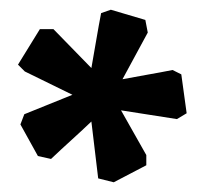

<svg xmlns="http://www.w3.org/2000/svg" viewBox="-20 -686 429 395"><path d="M17 -553 62 -626H90L168 -546Q173 -574 178 -603.5Q183 -633 188 -659L208 -666L279 -645L284 -619L232 -523Q258 -528 284 -532.5Q310 -537 335 -542L353 -533L364 -453L344 -441L229 -459L281 -367V-346L214 -311L182 -319L168 -436Q147 -416 126 -397Q105 -378 85 -359L58 -365L22 -430L30 -451L129 -491L31 -539Z"/></svg>

Font: New Athena Unicode
Style: Bold
Weight: 700
Designer: J. Rusten 1997; rev. by R. Hancock 2001, 2002, rev. by D. Mastronarde 2002-2021
Foundry: Society for Classical Studies (formerly American Philological Association)
Version: Version 5.008